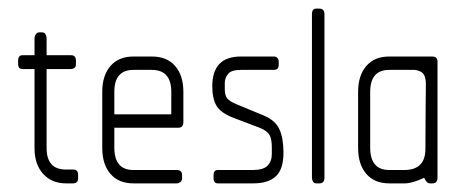

<svg xmlns="http://www.w3.org/2000/svg" viewBox="-20 -425 1073 445"><path d="M150 0H133Q100 0 80 -22Q60 -44 60 -82V-265H32Q22 -265 22 -277V-284Q22 -297 32 -297H60V-336Q60 -341 63 -345.5Q66 -350 71 -350H78Q83 -350 85.5 -345.5Q88 -341 88 -336V-297H145Q156 -297 156 -284V-277Q156 -270 152.5 -267.5Q149 -265 145 -265H88V-82Q88 -32 133 -32H150Q161 -32 161 -20V-12Q161 -5 157.5 -2.5Q154 0 150 0Z M394 -129H245V-83Q245 -31 289 -31H390Q402 -31 402 -19V-12Q402 -6 398 -3Q394 0 390 0H289Q255 0 236 -22Q217 -44 217 -82V-212Q217 -250 236 -272Q255 -294 289 -294H332Q367 -294 386 -272Q405 -250 405 -212V-143Q405 -129 394 -129ZM377 -212Q377 -263 332 -263H289Q245 -263 245 -212V-160H377Z M567 0H485Q475 0 475 -12V-19Q475 -31 485 -31H567Q590 -31 600 -41Q610 -51 610 -68V-83Q610 -102 605 -111.5Q600 -121 584 -128L521 -152Q492 -163 482 -179.5Q472 -196 472 -225Q472 -294 538 -294H615Q620 -294 623 -290.5Q626 -287 626 -282V-275Q626 -263 615 -263H538Q516 -263 508.5 -253.5Q501 -244 501 -233V-218Q501 -204 506.5 -197Q512 -190 529 -183L592 -157Q618 -146 627.5 -125.5Q637 -105 637 -71Q637 -33 619.5 -16.5Q602 0 567 0Z M720 0H713Q708 0 705.5 -4Q703 -8 703 -13V-392Q703 -405 713 -405H720Q732 -405 732 -392V-13Q732 0 720 0Z M982 0H976Q969 0 963 -13Q936 0 918 0H882Q848 0 829 -22Q810 -44 810 -82V-212Q810 -250 829 -272Q848 -294 882 -294H982Q994 -294 994 -282V-13Q994 0 982 0ZM967 -234Q967 -238 965 -246Q963 -253 958 -257Q953 -261 942 -263H882Q838 -263 838 -212V-83Q838 -31 882 -31H917Q966 -31 966 -80Q966 -148 966.5 -179Q967 -210 967 -221Z"/></svg>

Font: Chathura
Style: Regular
Weight: 300
Designer: Appaji Ambarisha Darbha
Foundry: Aditya Fonts
Version: Version 1.00 2015